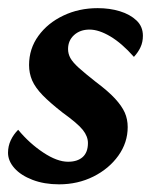

<svg xmlns="http://www.w3.org/2000/svg" viewBox="-24 -454 383 481"><path d="M124 7.8Q86.9 7.8 57.6 -3.4Q28.3 -14.6 12.2 -32.7Q-3.9 -50.8 -3.9 -71.3Q-3.9 -87.9 2.9 -102.5Q9.8 -117.2 21.5 -128.9Q49.8 -94.7 84.5 -71.8Q119.1 -48.8 146.5 -48.8Q169.9 -48.8 183.1 -60.5Q196.3 -72.3 196.3 -95.7Q196.3 -112.3 183.6 -128.4Q170.9 -144.5 132.8 -171.9Q101.6 -196.3 83 -215.3Q64.5 -234.4 56.6 -252.4Q48.8 -270.5 48.8 -291Q48.8 -332 72.3 -364.3Q95.7 -396.5 134.8 -415Q173.8 -433.6 220.7 -433.6Q251 -433.6 276.4 -425.8Q301.8 -418 317.9 -402.8Q334 -387.7 334 -364.3Q334 -348.6 328.1 -335.9Q322.3 -323.2 311.5 -311.5Q281.2 -345.7 252.4 -362.8Q223.6 -379.9 200.2 -379.9Q176.8 -379.9 161.6 -366.2Q146.5 -352.5 146.5 -331.1Q146.5 -319.3 152.3 -308.6Q158.2 -297.9 173.3 -284.2Q188.5 -270.5 215.8 -249Q247.1 -225.6 264.2 -207Q281.2 -188.5 288.6 -171.9Q295.9 -155.3 295.9 -135.7Q295.9 -96.7 272.5 -64Q249 -31.2 210 -11.7Q170.9 7.8 124 7.8Z"/></svg>

Font: Crimson Pro SemiBold
Style: Italic
Weight: 600
Italic angle: -12°
Designer: Jacques Le Bailly
Foundry: Baron von Fonthausen
Version: Version 1.003